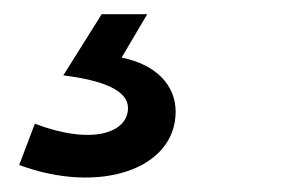

<svg xmlns="http://www.w3.org/2000/svg" viewBox="-20 -20 399 270"><path d="M29 154 7 212C120 254 227 218 227 137C227 101 201 71 151 61L187 0H123L69 86C125 93 160 107 160 132C160 166 111 185 29 154Z"/></svg>

Font: Ronzino Oblique
Style: Italic
Weight: 400
Italic angle: -8°
Designer: Nunzio Mazzaferro
Foundry: Collletttivo
Version: Version 1.000;Glyphs 3.3 (3337)